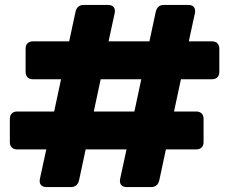

<svg xmlns="http://www.w3.org/2000/svg" viewBox="-20 -760 944 780"><path d="M287 -713 261 -592H114C95 -592 84 -581 84 -562V-468C84 -449 95 -438 114 -438H228L200 -307H50C31 -307 20 -296 20 -277V-183C20 -164 31 -153 50 -153H168L142 -33C138 -13 148 0 169 0H268C286 0 297 -10 301 -27L328 -153H494L468 -33C464 -13 474 0 495 0H594C612 0 623 -10 627 -27L654 -153H777C796 -153 807 -164 807 -183V-277C807 -296 796 -307 777 -307H687L715 -438H841C860 -438 871 -449 871 -468V-562C871 -581 860 -592 841 -592H747L772 -707C776 -727 766 -740 745 -740H646C628 -740 617 -730 613 -713L587 -592H421L446 -707C450 -727 440 -740 419 -740H320C302 -740 291 -730 287 -713ZM361 -307 389 -438H554L526 -307Z"/></svg>

Font: Arvore Sans
Style: Bold
Weight: 700
Designer: Jonny Pinhorn (Latin) Dan Schunck (customization for Arvore)
Version: Version 1.000;Glyphs 3.3 (3305)